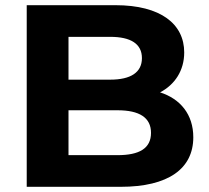

<svg xmlns="http://www.w3.org/2000/svg" viewBox="-20 -720 805 740"><path d="M597 -364C654 -394 690 -448 690 -518C690 -627 600 -700 425 -700H83V0H445C629 0 725 -70 725 -191C725 -279 675 -339 597 -364ZM405 -578C484 -578 527 -551 527 -496C527 -441 484 -413 405 -413H244V-578ZM244 -122V-295H433C517 -295 562 -267 562 -208C562 -148 517 -122 433 -122Z"/></svg>

Font: Talent SemiBold
Style: Bold
Weight: 700
Designer: Mike Powis
Version: Version 1.001;hotconv 1.0.109;makeotfexe 2.5.65596